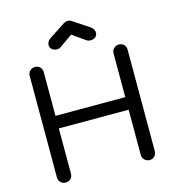

<svg xmlns="http://www.w3.org/2000/svg" viewBox="-141 -1136 1145 1254"><g transform="rotate(-15 431.0 -508.5)"><path d="M148 0Q127 0 113.5 -13.5Q100 -27 100 -48V-733Q100 -754 113.5 -767.5Q127 -781 148 -781Q169 -781 182 -767.5Q195 -754 195 -733V-438H667V-733Q667 -754 681 -767.5Q695 -781 715 -781Q736 -781 749 -767.5Q762 -754 762 -733V-48Q762 -27 749 -13.5Q736 0 715 0Q695 0 681 -13.5Q667 -27 667 -48V-353H195V-48Q195 -27 182 -13.5Q169 0 148 0ZM318 -855Q298 -855 284.5 -866Q271 -877 271 -894Q271 -919 293 -935L407 -1010Q419 -1017 431 -1017Q438 -1017 444 -1015.5Q450 -1014 456 -1010L569 -935Q591 -919 591 -894Q591 -877 578 -866Q565 -855 545 -855Q536 -855 529 -857.5Q522 -860 515 -865L431 -924L347 -865Q334 -855 318 -855Z"/></g></svg>

Font: Comfortaa SemiBold
Style: Regular
Weight: 600
Designer: Johan Aakerlund
Foundry: Johan Aakerlund
Version: Version 3.104; ttfautohint (v1.8.1.43-b0c9)